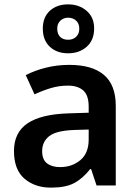

<svg xmlns="http://www.w3.org/2000/svg" viewBox="-20 -849 628 879"><path d="M297 -552Q402 -552 456 -506Q510 -460 510 -364V0H422L397 -75H393Q358 -31 319 -10.5Q280 10 213 10Q140 10 92 -31Q44 -72 44 -158Q44 -242 105.5 -284Q167 -326 293 -330L386 -333V-361Q386 -413 361 -435Q336 -457 291 -457Q250 -457 212 -445.5Q174 -434 138 -417L98 -505Q138 -526 189.5 -539Q241 -552 297 -552ZM320 -254Q237 -251 205 -225.5Q173 -200 173 -157Q173 -118 195.5 -101Q218 -84 255 -84Q310 -84 348 -116Q386 -148 386 -210V-256ZM292 -605Q240 -605 208 -635Q176 -665 176 -718Q176 -770 208 -799.5Q240 -829 292 -829Q342 -829 376.5 -799.5Q411 -770 411 -719Q411 -665 377 -635Q343 -605 292 -605ZM292 -667Q314 -667 328.5 -680.5Q343 -694 343 -718Q343 -741 328.5 -754.5Q314 -768 292 -768Q271 -768 256.5 -754.5Q242 -741 242 -718Q242 -694 255 -680.5Q268 -667 292 -667Z"/></svg>

Font: Noto Sans Medefaidrin SemiBold
Style: Regular
Weight: 600
Designer: Dalton Maag Ltd
Foundry: Dalton Maag Ltd
Version: Version 1.002; ttfautohint (v1.8.4.7-5d5b)